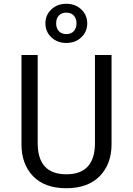

<svg xmlns="http://www.w3.org/2000/svg" viewBox="-20 -987 705 1019"><path d="M252.5 -937Q284 -967 332 -967Q380 -967 411.5 -937Q443 -907 443 -863Q443 -819 411.5 -789Q380 -759 332 -759Q284 -759 252.5 -789Q221 -819 221 -863Q221 -907 252.5 -937ZM371.5 -904.5Q357 -920 332 -920Q307 -920 292.5 -904.5Q278 -889 278 -863Q278 -837 292.5 -821.5Q307 -806 332 -806Q357 -806 371.5 -821.5Q386 -837 386 -863Q386 -889 371.5 -904.5ZM572 -695V-221Q572 -116 509 -52Q446 12 332 12Q217 12 155.5 -52Q94 -116 94 -221V-695H180V-228Q180 -62 332 -62Q484 -62 484 -228V-695Z"/></svg>

Font: Sedus Text
Style: Regular
Weight: 400
Designer: TypeMates
Foundry: TypeMates, Runge Thomsen GbR
Version: Version 4.202;PS 004.202;hotconv 1.0.88;makeotf.lib2.5.64775